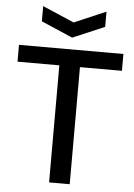

<svg xmlns="http://www.w3.org/2000/svg" viewBox="-63 -1011 737 1057"><g transform="rotate(5 306.0 -482.0)"><path d="M132 -964 307 -889 482 -964V-880L306 -805L132 -880ZM249 -647H18V-740H595V-647H363V0H249Z"/></g></svg>

Font: Encode Sans Normal
Style: Medium
Weight: 500
Designer: Pablo Impallari, Andres Torresi
Foundry: Pablo Impallari, Andres Torresi
Version: Version 1.000; ttfautohint (v1.00) -l 8 -r 50 -G 200 -x 14 -